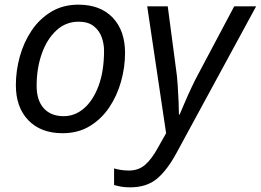

<svg xmlns="http://www.w3.org/2000/svg" viewBox="-20 -563 1118 823"><path d="M248 8Q155 8 101.5 -47.5Q48 -103 48 -198Q48 -260 65 -321Q82 -382 115.5 -432Q149 -482 199.5 -512.5Q250 -543 316 -543Q410 -543 463 -487.5Q516 -432 516 -336Q516 -275 499 -214Q482 -153 448.5 -103Q415 -53 365 -22.5Q315 8 248 8ZM253 -65Q301 -65 340 -98.5Q379 -132 402.5 -195Q426 -258 426 -346Q426 -376 415.5 -404.5Q405 -433 381 -451.5Q357 -470 317 -470Q262 -470 221.5 -432.5Q181 -395 159 -332.5Q137 -270 137 -195Q137 -133 167.5 -99Q198 -65 253 -65ZM538 240Q514 240 498.5 237Q483 234 469 230V159Q483 163 499 165.5Q515 168 533 168Q574 168 602.5 143Q631 118 657 70L692 8L611 -536H699L734 -271Q739 -239 741.5 -200.5Q744 -162 745.5 -127.5Q747 -93 747 -72H750Q757 -88 770.5 -120Q784 -152 800 -186Q816 -220 828 -242L984 -536H1078L738 90Q698 165 653.5 202.5Q609 240 538 240Z"/></svg>

Font: Noto Sans IKEA
Style: Italic
Weight: 400
Italic angle: -12°
Designer: Monotype Design Team
Foundry: Monotype Imaging Inc.
Version: Version 2.001